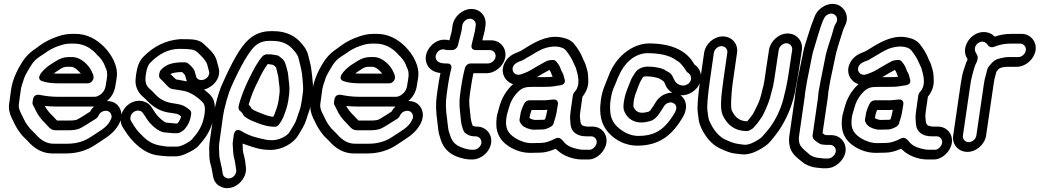

<svg xmlns="http://www.w3.org/2000/svg" viewBox="-20 -727 5339 986"><path d="M197 -310C220 -302 248 -299 283 -299H431C446 -299 458 -313 460 -324V-326C462 -341 455 -351 450 -362C436 -392 396 -434 351 -434H332C311 -434 289 -427 270 -415C255 -405 245 -399 243 -398C226 -389 148 -327 197 -310ZM256 -350C268 -358 273 -362 292 -374C303 -381 313 -384 324 -384H343C351 -384 362 -381 376 -369C384 -362 390 -355 395 -349H290C277 -349 266 -349 256 -350ZM529 -208C556 -231 570 -260 574 -295L579 -326C584 -359 577 -387 565 -414C554 -438 537 -464 513 -488C473 -528 424 -553 368 -553H349C324 -553 300 -548 277 -540C244 -529 210 -513 181 -491C177 -488 172 -484 168 -481C143 -465 122 -447 104 -423C76 -383 45 -325 37 -267L27 -194C23 -169 29 -144 41 -119C48 -104 65 -69 76 -55C84 -45 89 -36 95 -30L123 -2C157 37 199 61 248 61H319C375 61 427 46 472 15C524 -20 565 -40 592 -92C602 -111 607 -135 601 -156C593 -185 569 -209 529 -208ZM463 -180C455 -172 449 -166 443 -154C429 -146 390 -119 374 -112C372 -111 358 -108 338 -108H273L270 -111C264 -118 258 -124 252 -130C232 -149 219 -166 210 -183C229 -181 248 -180 266 -180H458ZM273 -230C243 -230 213 -234 182 -240C176 -241 153 -243 149 -215L147 -201C146 -196 148 -190 150 -186C154 -179 158 -173 161 -165C172 -140 190 -115 214 -92C227 -79 239 -58 265 -58H331C354 -58 372 -60 389 -67C407 -75 446 -101 462 -111C469 -115 480 -119 486 -134C492 -145 498 -151 508 -155C532 -164 548 -152 552 -136C555 -125 552 -119 547 -109C530 -72 489 -53 448 -25C413 -1 373 11 326 11H255C222 11 192 -4 163 -38C157 -45 147 -53 134 -67C129 -73 125 -79 118 -88C108 -101 94 -134 87 -147C77 -166 75 -182 77 -194L87 -267C89 -278 91 -286 93 -292C104 -322 101 -326 121 -360C146 -403 155 -418 191 -441C197 -445 202 -448 208 -452C232 -470 258 -484 287 -493C303 -498 319 -503 341 -503H360C402 -503 440 -487 474 -451L475 -449C497 -429 511 -410 518 -390C518 -389 519 -387 519 -386C529 -369 533 -350 529 -326L524 -295C521 -267 510 -250 489 -237C482 -233 475 -230 465 -230Z M940 -309C906 -315 906 -316 885 -319C880 -322 862 -340 855 -347C865 -352 885 -357 915 -357C919 -354 929 -344 931 -339L937 -317C938 -315 939 -311 940 -309ZM1028 -267C1072 -278 1119 -325 1102 -382L1093 -415C1087 -438 1072 -459 1048 -481C1043 -485 1037 -491 1030 -498C1003 -525 975 -526 908 -526H906C834 -521 769 -490 716 -435C694 -413 684 -381 679 -345C678 -335 677 -325 676 -316C674 -279 692 -247 719 -226C729 -218 730 -215 735 -210C767 -177 804 -155 846 -149C867 -146 881 -144 889 -142C891 -142 898 -138 910 -130C907 -115 899 -102 891 -93H880L837 -97H835C833 -97 817 -103 794 -127C784 -137 779 -145 775 -151L759 -175C739 -209 687 -223 643 -193C605 -167 586 -114 610 -74C627 -47 644 -21 669 4C707 42 749 68 799 72L818 74C828 75 839 76 854 76H882C900 76 918 70 936 62C962 50 986 38 1001 20C1012 8 1021 -4 1029 -14C1057 -51 1074 -94 1081 -145C1086 -181 1083 -212 1065 -233C1055 -245 1043 -256 1028 -267ZM827 -47 869 -43H871H891C901 -43 908 -49 915 -53C927 -60 931 -67 939 -78C953 -97 958 -116 962 -143C963 -151 959 -159 954 -163C921 -189 911 -190 860 -198C830 -203 800 -217 775 -245C768 -252 763 -259 754 -266C729 -286 723 -306 729 -345C733 -376 742 -395 750 -403C794 -449 844 -476 901 -476C941 -476 965 -473 972 -471C991 -465 999 -453 1010 -443C1031 -423 1041 -406 1044 -396L1053 -362C1056 -352 1055 -347 1050 -337C1034 -309 993 -309 987 -335L980 -360C976 -375 959 -390 949 -399C939 -408 930 -407 922 -407C879 -407 843 -401 817 -378C810 -372 800 -363 799 -353L797 -342C796 -334 799 -326 804 -322C807 -319 817 -310 829 -297C842 -283 851 -271 870 -269C889 -267 890 -265 920 -261C961 -255 1005 -220 1024 -198C1030 -190 1035 -175 1031 -145C1022 -80 997 -47 965 -10C959 -3 914 26 889 26H861C848 26 838 26 832 25L812 22C775 17 742 4 708 -33L707 -34C686 -53 672 -74 659 -96L654 -104C649 -112 648 -120 651 -130C659 -160 700 -170 715 -145L731 -121C749 -91 791 -49 827 -47Z M1402 -443 1371 -448H1368H1350C1342 -448 1333 -443 1328 -438C1304 -411 1283 -372 1261 -327C1243 -291 1227 -253 1214 -213C1210 -201 1207 -189 1205 -178C1204 -169 1208 -160 1214 -156C1218 -154 1224 -148 1230 -136C1231 -133 1234 -131 1236 -129L1244 -123C1260 -111 1290 -100 1311 -92L1326 -87C1347 -80 1369 -76 1391 -76C1410 -76 1417 -95 1426 -108C1438 -127 1456 -180 1460 -207L1464 -237C1467 -260 1467 -282 1464 -304C1459 -341 1462 -343 1454 -371C1447 -396 1444 -415 1425 -429C1413 -437 1413 -441 1402 -443ZM1382 -394C1385 -392 1397 -384 1398 -379C1400 -371 1402 -361 1405 -351C1412 -325 1409 -325 1414 -290C1417 -272 1417 -255 1414 -237L1410 -207C1408 -197 1405 -182 1398 -163C1390 -139 1386 -132 1383 -127C1373 -128 1360 -131 1348 -135L1334 -140C1315 -148 1289 -156 1273 -168C1269 -175 1264 -183 1257 -190C1269 -233 1286 -274 1305 -310C1305 -310 1306 -311 1306 -312C1323 -349 1338 -376 1355 -398H1358ZM1378 -7C1363 -7 1353 -8 1349 -9C1298 -19 1260 -29 1221 -53C1221 -53 1187 -78 1180 -31L1175 7V15C1178 46 1176 64 1184 92C1188 106 1190 128 1193 146C1196 177 1162 200 1137 184C1125 177 1124 168 1122 154C1120 131 1106 90 1106 66C1106 44 1103 28 1106 8L1125 -128C1132 -178 1154 -249 1165 -275C1217 -393 1261 -465 1289 -490C1309 -508 1332 -517 1362 -517H1378C1428 -517 1463 -501 1490 -467C1504 -451 1511 -438 1513 -429C1522 -391 1532 -359 1534 -317C1535 -298 1539 -273 1535 -248L1530 -212C1522 -160 1518 -163 1505 -121C1495 -89 1482 -76 1469 -52C1454 -25 1409 -7 1378 -7ZM1512 -33C1526 -58 1543 -80 1553 -113C1565 -154 1573 -162 1580 -212L1585 -248C1587 -265 1588 -280 1587 -295C1584 -326 1582 -349 1578 -377C1575 -399 1567 -423 1562 -446C1557 -465 1548 -481 1531 -501C1497 -544 1447 -567 1385 -567H1370C1329 -567 1291 -554 1259 -526C1215 -488 1172 -410 1119 -290C1104 -257 1083 -184 1075 -128L1056 8C1053 32 1055 48 1055 72C1055 89 1058 107 1064 126C1076 170 1069 204 1105 227C1167 267 1250 203 1243 133C1241 113 1238 90 1233 72C1225 46 1227 38 1226 10C1229 11 1235 14 1239 15C1281 29 1314 43 1371 43C1424 43 1487 11 1512 -33Z M1745 -310C1768 -302 1796 -299 1831 -299H1979C1994 -299 2006 -313 2008 -324V-326C2010 -341 2003 -351 1998 -362C1984 -392 1944 -434 1899 -434H1880C1859 -434 1837 -427 1818 -415C1803 -405 1793 -399 1791 -398C1774 -389 1696 -327 1745 -310ZM1804 -350C1816 -358 1821 -362 1840 -374C1851 -381 1861 -384 1872 -384H1891C1899 -384 1910 -381 1924 -369C1932 -362 1938 -355 1943 -349H1838C1825 -349 1814 -349 1804 -350ZM2077 -208C2104 -231 2118 -260 2122 -295L2127 -326C2132 -359 2125 -387 2113 -414C2102 -438 2085 -464 2061 -488C2021 -528 1972 -553 1916 -553H1897C1872 -553 1848 -548 1825 -540C1792 -529 1758 -513 1729 -491C1725 -488 1720 -484 1716 -481C1691 -465 1670 -447 1652 -423C1624 -383 1593 -325 1585 -267L1575 -194C1571 -169 1577 -144 1589 -119C1596 -104 1613 -69 1624 -55C1632 -45 1637 -36 1643 -30L1671 -2C1705 37 1747 61 1796 61H1867C1923 61 1975 46 2020 15C2072 -20 2113 -40 2140 -92C2150 -111 2155 -135 2149 -156C2141 -185 2117 -209 2077 -208ZM2011 -180C2003 -172 1997 -166 1991 -154C1977 -146 1938 -119 1922 -112C1920 -111 1906 -108 1886 -108H1821L1818 -111C1812 -118 1806 -124 1800 -130C1780 -149 1767 -166 1758 -183C1777 -181 1796 -180 1814 -180H2006ZM1821 -230C1791 -230 1761 -234 1730 -240C1724 -241 1701 -243 1697 -215L1695 -201C1694 -196 1696 -190 1698 -186C1702 -179 1706 -173 1709 -165C1720 -140 1738 -115 1762 -92C1775 -79 1787 -58 1813 -58H1879C1902 -58 1920 -60 1937 -67C1955 -75 1994 -101 2010 -111C2017 -115 2028 -119 2034 -134C2040 -145 2046 -151 2056 -155C2080 -164 2096 -152 2100 -136C2103 -125 2100 -119 2095 -109C2078 -72 2037 -53 1996 -25C1961 -1 1921 11 1874 11H1803C1770 11 1740 -4 1711 -38C1705 -45 1695 -53 1682 -67C1677 -73 1673 -79 1666 -88C1656 -101 1642 -134 1635 -147C1625 -166 1623 -182 1625 -194L1635 -267C1637 -278 1639 -286 1641 -292C1652 -322 1649 -326 1669 -360C1694 -403 1703 -418 1739 -441C1745 -445 1750 -448 1756 -452C1780 -470 1806 -484 1835 -493C1851 -498 1867 -503 1889 -503H1908C1950 -503 1988 -487 2022 -451L2023 -449C2045 -429 2059 -410 2066 -390C2066 -389 2067 -387 2067 -386C2077 -369 2081 -350 2077 -326L2072 -295C2069 -267 2058 -250 2037 -237C2030 -233 2023 -230 2013 -230Z M2393 -631C2412 -631 2426 -614 2423 -596L2419 -568L2402 -497C2399 -486 2402 -470 2423 -470H2495C2513 -470 2528 -454 2525 -435C2522 -416 2503 -401 2485 -401H2396C2383 -401 2371 -390 2368 -379C2360 -348 2352 -310 2346 -265L2342 -235C2339 -211 2339 -185 2342 -157C2348 -109 2345 -99 2357 -64L2361 -55C2363 -50 2365 -47 2369 -44C2380 -35 2396 -27 2415 -27H2422C2440 -27 2455 -11 2452 8C2449 27 2430 42 2412 42H2405C2389 42 2370 38 2348 29C2319 18 2302 0 2293 -28C2290 -37 2287 -45 2285 -52C2281 -62 2278 -104 2276 -116C2269 -162 2268 -201 2273 -235L2277 -265C2284 -315 2291 -351 2297 -372C2300 -382 2300 -401 2277 -401H2271C2237 -401 2224 -411 2219 -425C2216 -434 2216 -440 2221 -450C2229 -467 2246 -479 2270 -471C2272 -470 2276 -470 2278 -470H2303C2316 -470 2328 -481 2331 -492L2349 -564C2349 -565 2350 -566 2350 -567L2354 -596C2357 -614 2374 -631 2393 -631ZM2502 8C2509 -38 2475 -77 2429 -77H2422C2420 -77 2410 -80 2407 -82C2395 -115 2398 -124 2392 -170C2389 -194 2389 -216 2392 -235L2396 -265C2401 -298 2406 -327 2411 -351H2478C2524 -351 2568 -389 2575 -435C2582 -481 2548 -520 2502 -520H2457L2468 -565C2468 -566 2469 -566 2469 -567L2473 -596C2480 -642 2447 -681 2401 -681C2355 -681 2311 -642 2304 -596L2300 -568L2288 -520C2270 -525 2246 -525 2225 -515C2188 -498 2153 -449 2171 -401C2182 -372 2207 -356 2242 -352C2237 -330 2232 -300 2227 -265L2223 -235C2217 -195 2219 -150 2226 -101C2227 -93 2228 -81 2230 -67C2233 -40 2237 -30 2244 -8C2257 32 2284 60 2323 76C2349 86 2374 92 2398 92H2405C2451 92 2495 54 2502 8Z M2810 -77C2825 -88 2823 -94 2824 -98C2829 -112 2836 -135 2838 -149L2845 -191C2847 -202 2842 -218 2821 -216C2795 -213 2779 -212 2777 -212H2699C2688 -212 2676 -204 2672 -195C2661 -172 2654 -154 2652 -137L2648 -113C2647 -107 2649 -102 2652 -97C2661 -78 2681 -69 2701 -64C2708 -62 2714 -61 2721 -61L2766 -62C2780 -62 2796 -69 2810 -77ZM2699 -121 2702 -137C2703 -142 2705 -149 2710 -162H2769C2774 -162 2778 -162 2791 -163L2788 -149C2787 -142 2783 -124 2779 -114L2773 -112L2728 -111C2716 -111 2701 -119 2699 -121ZM3044 7C3042 23 3023 42 3010 42H2975C2963 42 2944 39 2920 31C2905 26 2891 18 2880 7C2870 -4 2856 -28 2833 -16C2802 0 2777 7 2759 7L2711 8C2682 8 2654 -1 2626 -18C2584 -45 2573 -74 2581 -126C2583 -140 2588 -153 2591 -165C2600 -201 2615 -229 2637 -252C2662 -278 2679 -281 2719 -281H2771C2802 -281 2818 -282 2843 -287C2852 -289 2892 -287 2878 -325C2878 -326 2877 -329 2876 -333C2873 -350 2865 -356 2859 -374C2855 -387 2847 -399 2836 -412C2832 -417 2825 -419 2819 -419C2809 -419 2792 -417 2784 -412C2767 -402 2757 -398 2729 -381C2691 -358 2689 -357 2654 -345C2632 -338 2616 -351 2613 -366C2608 -389 2629 -404 2644 -410L2657 -415C2667 -418 2673 -423 2685 -430L2711 -445C2738 -462 2758 -472 2768 -476C2815 -494 2867 -493 2888 -466C2901 -449 2918 -424 2924 -407C2928 -396 2934 -388 2938 -376C2948 -342 2964 -290 2930 -254C2926 -250 2923 -243 2922 -238L2910 -153C2906 -123 2908 -113 2910 -88C2913 -50 2944 -27 2989 -27H3015C3033 -27 3047 -12 3044 7ZM2818 -333C2803 -331 2802 -331 2778 -331H2737C2764 -347 2786 -360 2802 -368C2811 -355 2811 -347 2818 -333ZM3094 7C3101 -39 3068 -77 3022 -77H2997C2988 -77 2986 -79 2975 -81C2967 -83 2962 -93 2961 -100C2959 -124 2956 -123 2960 -153L2971 -230C2992 -256 3003 -286 3001 -317C3001 -323 3000 -331 3000 -339C3000 -357 2991 -382 2987 -396C2983 -408 2976 -418 2972 -430C2963 -453 2946 -480 2929 -501C2915 -518 2896 -528 2872 -533C2804 -550 2743 -520 2689 -487L2663 -471C2653 -465 2652 -464 2646 -462L2632 -456C2612 -449 2591 -435 2578 -415C2541 -360 2573 -307 2615 -295C2580 -264 2554 -220 2542 -170C2539 -156 2533 -141 2531 -126C2521 -55 2542 -8 2595 26C2629 47 2665 58 2704 58L2752 57C2777 57 2804 50 2833 37C2836 40 2839 42 2843 45C2868 70 2920 92 2967 92H3002C3045 92 3088 50 3094 7Z M3432 -251C3393 -251 3362 -228 3346 -200C3341 -192 3338 -186 3335 -182C3331 -176 3324 -168 3320 -160C3319 -159 3318 -158 3312 -154C3299 -150 3288 -148 3280 -148C3258 -148 3244 -155 3233 -179C3233 -179 3232 -188 3234 -205C3236 -221 3241 -239 3249 -259L3260 -289C3264 -299 3268 -306 3270 -311L3282 -331C3283 -332 3287 -335 3300 -335C3317 -335 3333 -333 3349 -329C3370 -324 3372 -319 3386 -311C3393 -305 3396 -293 3400 -284C3408 -270 3419 -259 3432 -251ZM3474 -238C3519 -234 3562 -266 3575 -303C3590 -345 3571 -380 3546 -396C3507 -467 3430 -504 3311 -504C3299 -504 3287 -502 3273 -499C3198 -480 3135 -417 3106 -339C3091 -298 3074 -269 3066 -216C3053 -126 3074 -71 3123 -28C3161 5 3208 21 3252 21C3369 21 3433 -35 3487 -126C3515 -174 3504 -218 3474 -238ZM3510 -294C3484 -278 3455 -295 3445 -312C3437 -327 3433 -343 3419 -353C3414 -357 3409 -358 3402 -363C3382 -378 3342 -385 3307 -385C3284 -385 3256 -376 3242 -354L3228 -332C3223 -324 3219 -315 3214 -301L3202 -271C3193 -248 3187 -226 3184 -205C3181 -185 3180 -168 3187 -153C3203 -118 3233 -98 3273 -98C3289 -98 3305 -101 3324 -107C3340 -112 3356 -129 3365 -143C3374 -157 3380 -164 3389 -180C3397 -194 3417 -207 3437 -198C3454 -190 3460 -173 3444 -146C3413 -94 3382 -63 3350 -48C3325 -35 3295 -29 3259 -29C3226 -29 3192 -41 3159 -68C3133 -89 3119 -115 3115 -144C3112 -167 3112 -191 3116 -216C3120 -242 3125 -261 3131 -274C3149 -314 3156 -343 3181 -380C3207 -418 3239 -441 3278 -451C3289 -453 3296 -454 3303 -454C3370 -454 3418 -442 3448 -421C3453 -417 3459 -414 3465 -410C3475 -403 3497 -376 3503 -364C3505 -360 3509 -356 3512 -354C3532 -344 3538 -310 3510 -294Z M3715 -456 3695 -317C3682 -224 3677 -166 3692 -134C3716 -83 3757 -54 3813 -54C3828 -54 3833 -60 3842 -65C3846 -67 3850 -71 3852 -74C3858 -81 3864 -87 3871 -96L3884 -114C3891 -123 3897 -133 3903 -146C3920 -182 3932 -209 3943 -258L3950 -284C3954 -302 3957 -325 3962 -357L3979 -470C3982 -488 3999 -505 4018 -505C4037 -505 4051 -488 4048 -470L4031 -357C4028 -334 4023 -307 4017 -278L4011 -252C4008 -242 4006 -233 4004 -223C3988 -158 3956 -99 3925 -61C3906 -38 3892 -22 3885 -17C3846 10 3818 19 3799 16C3757 10 3753 12 3705 -10C3681 -21 3657 -44 3637 -78C3633 -86 3630 -92 3625 -101C3617 -116 3616 -140 3613 -159C3610 -179 3614 -234 3626 -317L3646 -456C3649 -474 3666 -490 3685 -490C3704 -490 3718 -474 3715 -456ZM3596 -456 3576 -317C3564 -232 3559 -176 3564 -144C3566 -133 3567 -123 3568 -112C3571 -89 3583 -65 3592 -49C3616 -8 3644 20 3679 36C3710 50 3732 59 3751 61C3763 62 3774 64 3784 65C3822 71 3865 54 3910 23C3928 11 3942 -7 3963 -34C4004 -86 4043 -163 4061 -247L4066 -274C4072 -305 4077 -332 4081 -357L4098 -470C4105 -516 4071 -555 4025 -555C3979 -555 3936 -516 3929 -470L3912 -357C3908 -326 3904 -303 3901 -288L3894 -262C3887 -229 3879 -206 3871 -190C3865 -178 3852 -149 3845 -139L3832 -122C3824 -111 3823 -111 3817 -104C3781 -105 3756 -121 3738 -160C3733 -171 3732 -226 3745 -317L3765 -456C3772 -502 3738 -540 3692 -540C3646 -540 3603 -502 3596 -456Z M4322 52C4329 7 4295 -33 4250 -33H4229C4226 -33 4220 -34 4217 -34C4215 -36 4207 -41 4204 -43L4231 -226C4232 -236 4233 -243 4234 -256L4244 -314L4271 -442C4274 -454 4277 -469 4282 -484C4290 -508 4306 -565 4315 -586L4320 -596C4345 -646 4314 -692 4280 -703C4232 -719 4182 -684 4166 -648L4161 -635C4151 -612 4142 -586 4132 -553C4116 -499 4111 -493 4103 -450L4075 -315L4065 -254C4063 -245 4063 -235 4062 -226L4033 -25C4031 -8 4032 11 4037 30C4044 56 4064 77 4094 100C4099 104 4105 109 4111 113C4132 125 4151 132 4174 134L4202 137H4204H4225C4270 137 4315 97 4322 52ZM4272 52C4269 70 4250 87 4232 87H4213L4185 84C4172 83 4157 79 4142 70C4137 67 4134 63 4129 59C4102 38 4088 20 4086 11C4082 -5 4082 -17 4083 -25L4112 -226L4115 -253L4125 -313L4152 -448C4154 -459 4158 -470 4161 -480C4169 -507 4195 -596 4206 -621L4212 -632C4216 -642 4222 -648 4232 -653C4262 -668 4288 -640 4276 -613L4270 -603C4263 -590 4259 -572 4252 -548C4240 -509 4230 -483 4221 -446L4195 -316L4184 -257C4182 -246 4182 -235 4181 -226L4153 -32C4151 -19 4160 -10 4167 -4L4177 3C4186 9 4192 14 4202 15L4212 16C4216 16 4219 17 4222 17H4243C4261 17 4275 34 4272 52Z M4584 -77C4599 -88 4597 -94 4598 -98C4603 -112 4610 -135 4612 -149L4619 -191C4621 -202 4616 -218 4595 -216C4569 -213 4553 -212 4551 -212H4473C4462 -212 4450 -204 4446 -195C4435 -172 4428 -154 4426 -137L4422 -113C4421 -107 4423 -102 4426 -97C4435 -78 4455 -69 4475 -64C4482 -62 4488 -61 4495 -61L4540 -62C4554 -62 4570 -69 4584 -77ZM4473 -121 4476 -137C4477 -142 4479 -149 4484 -162H4543C4548 -162 4552 -162 4565 -163L4562 -149C4561 -142 4557 -124 4553 -114L4547 -112L4502 -111C4490 -111 4475 -119 4473 -121ZM4818 7C4816 23 4797 42 4784 42H4749C4737 42 4718 39 4694 31C4679 26 4665 18 4654 7C4644 -4 4630 -28 4607 -16C4576 0 4551 7 4533 7L4485 8C4456 8 4428 -1 4400 -18C4358 -45 4347 -74 4355 -126C4357 -140 4362 -153 4365 -165C4374 -201 4389 -229 4411 -252C4436 -278 4453 -281 4493 -281H4545C4576 -281 4592 -282 4617 -287C4626 -289 4666 -287 4652 -325C4652 -326 4651 -329 4650 -333C4647 -350 4639 -356 4633 -374C4629 -387 4621 -399 4610 -412C4606 -417 4599 -419 4593 -419C4583 -419 4566 -417 4558 -412C4541 -402 4531 -398 4503 -381C4465 -358 4463 -357 4428 -345C4406 -338 4390 -351 4387 -366C4382 -389 4403 -404 4418 -410L4431 -415C4441 -418 4447 -423 4459 -430L4485 -445C4512 -462 4532 -472 4542 -476C4589 -494 4641 -493 4662 -466C4675 -449 4692 -424 4698 -407C4702 -396 4708 -388 4712 -376C4722 -342 4738 -290 4704 -254C4700 -250 4697 -243 4696 -238L4684 -153C4680 -123 4682 -113 4684 -88C4687 -50 4718 -27 4763 -27H4789C4807 -27 4821 -12 4818 7ZM4592 -333C4577 -331 4576 -331 4552 -331H4511C4538 -347 4560 -360 4576 -368C4585 -355 4585 -347 4592 -333ZM4868 7C4875 -39 4842 -77 4796 -77H4771C4762 -77 4760 -79 4749 -81C4741 -83 4736 -93 4735 -100C4733 -124 4730 -123 4734 -153L4745 -230C4766 -256 4777 -286 4775 -317C4775 -323 4774 -331 4774 -339C4774 -357 4765 -382 4761 -396C4757 -408 4750 -418 4746 -430C4737 -453 4720 -480 4703 -501C4689 -518 4670 -528 4646 -533C4578 -550 4517 -520 4463 -487L4437 -471C4427 -465 4426 -464 4420 -462L4406 -456C4386 -449 4365 -435 4352 -415C4315 -360 4347 -307 4389 -295C4354 -264 4328 -220 4316 -170C4313 -156 4307 -141 4305 -126C4295 -55 4316 -8 4369 26C4403 47 4439 58 4478 58L4526 57C4551 57 4578 50 4607 37C4610 40 4613 42 4617 45C4642 70 4694 92 4741 92H4776C4819 92 4862 50 4868 7Z M5248 -468C5245 -450 5228 -434 5210 -434H5157C5143 -434 5129 -430 5114 -427C5097 -424 5082 -414 5071 -401C5062 -390 5054 -385 5049 -367L5045 -350C5041 -334 5036 -319 5033 -298L4994 -31C4991 -13 4974 3 4955 3C4936 3 4922 -13 4925 -31L4964 -298C4969 -330 4973 -339 4978 -360L4983 -377C4986 -388 4990 -398 4996 -409C4998 -412 4999 -415 4999 -418L5001 -430C5002 -439 4996 -449 4992 -455C4982 -471 4985 -492 5002 -505C5022 -520 5043 -513 5054 -494C5060 -485 5073 -482 5083 -486C5111 -497 5138 -503 5166 -503H5219C5237 -503 5251 -486 5248 -468ZM4948 53C4994 53 5037 15 5044 -31L5083 -298C5086 -319 5089 -329 5093 -344L5097 -359C5100 -363 5102 -365 5107 -371C5116 -381 5136 -383 5149 -384H5202C5247 -384 5291 -423 5298 -468C5305 -513 5272 -553 5227 -553H5174C5145 -553 5118 -549 5088 -539C5076 -552 5060 -560 5041 -562C4992 -567 4949 -530 4938 -486C4932 -461 4937 -442 4949 -422C4943 -410 4939 -399 4935 -385L4929 -368C4922 -346 4919 -329 4914 -298L4875 -31C4868 15 4902 53 4948 53Z"/></svg>

Font: AppleStorm
Style: XbdOutIta
Weight: 800
Foundry: Cannot Into Space Fonts
Version: Version 1.01